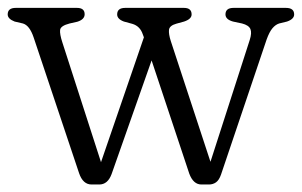

<svg xmlns="http://www.w3.org/2000/svg" viewBox="-20 -470 784 499"><path d="M238 9.5H218Q195.5 9.5 185.5 -20L67.5 -372.5Q57 -404 39.5 -409L18 -414Q0 -421 0 -432.5Q0 -449.5 21 -449.5H180Q200 -449.5 200 -433Q200 -419.5 181 -413.5L161 -409Q137.5 -403 136.2 -392.2Q135 -381.5 142 -360L242.5 -48.5L354 -373L351 -381Q344 -402 324 -408L302 -414Q284.5 -420.5 284.5 -432.5Q284.5 -449.5 305.5 -449.5H458Q478 -449.5 478 -432.5Q478 -420.5 458.5 -414L438.5 -408.5Q420.5 -403.5 419.2 -392.5Q418 -381.5 424 -363L527 -49.5L629 -366Q635 -384.5 630.8 -394.5Q626.5 -404.5 609 -409L585.5 -414Q566 -419.5 566 -432.5Q566 -449.5 587 -449.5H723Q744.5 -449.5 744.5 -432.5Q744.5 -420.5 726 -414L705.5 -409Q696 -406 688 -396.5Q680 -387 673 -367.5L554.5 -16.5Q549.5 -2 541.5 3.8Q533.5 9.5 523 9.5H503.5Q482.5 9.5 472 -18.5L374 -313L270 -17.5Q260 9.5 238 9.5Z"/></svg>

Font: Fraunces 72pt S100 Light
Style: Regular
Weight: 300
Version: Version 1.000; ttfautohint (v1.8.3)